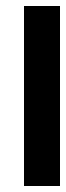

<svg xmlns="http://www.w3.org/2000/svg" viewBox="-20 -620 220 640"><path d="M60 -600H180V0H60Z"/></svg>

Font: SOV_raksil
Style: Book
Weight: 400
Version: Version 1.00